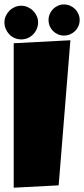

<svg xmlns="http://www.w3.org/2000/svg" viewBox="-34 -872 385 880"><path d="M288.6 -687.5 234.9 -22.5 28.8 -11.7V-673.8ZM331.1 -780.3Q331.1 -765.1 325.4 -752.2Q319.8 -739.3 310.1 -729.7Q300.3 -720.2 287.1 -714.6Q273.9 -709 258.8 -709Q244.6 -709 231.7 -714.6Q218.8 -720.2 209.2 -729.7Q199.7 -739.3 194.1 -752.2Q188.5 -765.1 188.5 -780.3Q188.5 -794.9 194.1 -807.9Q199.7 -820.8 209.2 -830.6Q218.8 -840.3 231.7 -845.9Q244.6 -851.6 258.8 -851.6Q273.9 -851.6 287.1 -845.9Q300.3 -840.3 310.1 -830.6Q319.8 -820.8 325.4 -807.9Q331.1 -794.9 331.1 -780.3ZM140.6 -769.5Q140.6 -753.4 134.5 -739.3Q128.4 -725.1 117.9 -714.4Q107.4 -703.6 93.3 -697.5Q79.1 -691.4 63.5 -691.4Q47.4 -691.4 33.2 -697.5Q19 -703.6 8.8 -714.4Q-1.5 -725.1 -7.6 -739.3Q-13.7 -753.4 -13.7 -769.5Q-13.7 -784.7 -7.6 -798.3Q-1.5 -812 8.8 -822.5Q19 -833 33.2 -839.4Q47.4 -845.7 63.5 -845.7Q79.1 -845.7 93.3 -839.4Q107.4 -833 117.9 -822.5Q128.4 -812 134.5 -798.3Q140.6 -784.7 140.6 -769.5Z"/></svg>

Font: Luckiest Guy RUS-BEL-UKR
Style: Regular
Weight: 400
Designer: Astigmatic (AOETI)
Foundry: Astigmatic (AOETI)
Version: Version 1.00 March 11, 2019, initial release